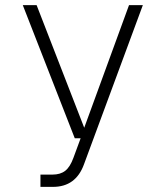

<svg xmlns="http://www.w3.org/2000/svg" viewBox="-20 -730 640 750"><path d="M138 0V-48H185Q216 -48 235 -63Q254 -78 267 -114L295 -190H272L69 -710H123L309 -231L484 -710H538L308 -88Q276 0 187 0Z"/></svg>

Font: Geist Mono ExtraLight
Style: Regular
Weight: 200
Monospace: yes
Designer: Basement.studio, Andrés Briganti, Mateo Zaragoza
Foundry: Basement.studio, Vercel, Andrés Briganti, Guido Ferreyra, Mateo Zaragoza
Version: Version 1.500; ttfautohint (v1.8.4.7-5d5b)